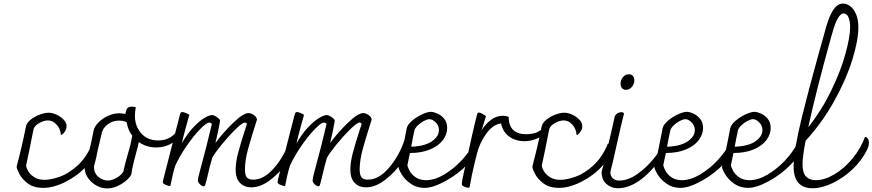

<svg xmlns="http://www.w3.org/2000/svg" viewBox="-20 -1045 4876 1073"><path d="M73 -114Q103 -227 125 -338Q129 -358 150.5 -375.5Q172 -393 200.5 -404Q229 -415 251 -415Q273 -415 296.5 -404Q320 -393 336 -376Q352 -359 352 -340Q352 -312 325 -291L320 -292Q318 -325 296.5 -348.5Q275 -372 248 -372Q225 -372 198 -356.5Q171 -341 167 -321Q151 -237 142 -196L126 -121Q126 -108 137.5 -88.5Q149 -69 172 -54.5Q195 -40 229 -40Q265 -40 314.5 -57.5Q364 -75 414 -120.5Q464 -166 495 -242Q505 -242 508 -235Q511 -228 511 -216Q511 -170 464.5 -118Q418 -66 349.5 -30.5Q281 5 221 5Q169 5 136 -19.5Q103 -44 88 -73.5Q73 -103 73 -114Z M1003 -333Q1003 -308 983 -281.5Q963 -255 928.5 -238Q894 -221 853 -221Q798 -221 756 -251Q750 -222 741 -192Q738 -181 728 -141.5Q718 -102 714 -71Q707 -55 686 -36.5Q665 -18 636 -5Q607 8 579 8Q548 8 519 -8Q490 -24 471.5 -51Q453 -78 453 -111Q467 -153 476 -190Q485 -227 493 -265L503 -315Q508 -338 530 -360.5Q552 -383 583.5 -397.5Q615 -412 647 -412Q659 -412 681 -408Q684 -431 691.5 -440Q699 -449 716 -449Q726 -449 739 -446Q734 -418 734 -398Q734 -340 769 -300Q804 -260 864 -260Q909 -260 941.5 -284Q974 -308 993 -353Q1003 -350 1003 -333ZM693 -179Q713 -246 719 -287Q697 -315 689 -355Q689 -359 687.5 -361.5Q686 -364 681 -365Q666 -371 647 -371Q610 -371 583 -351Q556 -331 549 -303Q546 -291 527 -209Q518 -161 505 -114Q505 -77 530 -56.5Q555 -36 583 -36Q607 -36 634.5 -53Q662 -70 670 -88Q678 -128 693 -179Z M1384 2Q1346 2 1321.5 -22.5Q1297 -47 1297 -97Q1297 -138 1310.5 -189.5Q1324 -241 1347 -312Q1354 -331 1360 -352Q1360 -355 1356 -357.5Q1352 -360 1348 -360Q1335 -360 1296.5 -322.5Q1258 -285 1218.5 -236.5Q1179 -188 1166 -163Q1156 -132 1133 -33Q1129 -16 1126.5 -10Q1124 -4 1118 -4Q1109 -4 1097.5 -15Q1086 -26 1086 -37Q1086 -48 1096 -85Q1138 -239 1164 -352Q1158 -360 1149 -360Q1134 -360 1098 -323Q1062 -286 1023 -229.5Q984 -173 959 -118Q944 -69 932 -5Q922 -5 906 -12Q890 -19 890 -26Q890 -34 900 -71L985 -402Q987 -411 990 -415Q993 -419 999 -419Q1005 -419 1019.5 -413Q1034 -407 1038 -403L1029 -371Q1026 -359 1015.5 -321.5Q1005 -284 996 -244Q1027 -298 1060.5 -333.5Q1094 -369 1122 -385.5Q1150 -402 1165 -402Q1176 -402 1193 -390Q1210 -378 1210 -370Q1201 -315 1184 -246Q1225 -302 1282 -357.5Q1339 -413 1369 -413Q1383 -413 1399 -402Q1415 -391 1416 -376Q1384 -277 1366.5 -213Q1349 -149 1349 -98Q1349 -68 1359 -54.5Q1369 -41 1395 -41Q1456 -41 1513 -107.5Q1570 -174 1600 -264Q1611 -264 1618.5 -254Q1626 -244 1626 -231Q1627 -200 1588.5 -143Q1550 -86 1494 -42Q1438 2 1384 2Z M2025 2Q1987 2 1962.5 -22.5Q1938 -47 1938 -97Q1938 -138 1951.5 -189.5Q1965 -241 1988 -312Q1995 -331 2001 -352Q2001 -355 1997 -357.5Q1993 -360 1989 -360Q1976 -360 1937.5 -322.5Q1899 -285 1859.5 -236.5Q1820 -188 1807 -163Q1797 -132 1774 -33Q1770 -16 1767.5 -10Q1765 -4 1759 -4Q1750 -4 1738.5 -15Q1727 -26 1727 -37Q1727 -48 1737 -85Q1779 -239 1805 -352Q1799 -360 1790 -360Q1775 -360 1739 -323Q1703 -286 1664 -229.5Q1625 -173 1600 -118Q1585 -69 1573 -5Q1563 -5 1547 -12Q1531 -19 1531 -26Q1531 -34 1541 -71L1626 -402Q1628 -411 1631 -415Q1634 -419 1640 -419Q1646 -419 1660.5 -413Q1675 -407 1679 -403L1670 -371Q1667 -359 1656.5 -321.5Q1646 -284 1637 -244Q1668 -298 1701.5 -333.5Q1735 -369 1763 -385.5Q1791 -402 1806 -402Q1817 -402 1834 -390Q1851 -378 1851 -370Q1842 -315 1825 -246Q1866 -302 1923 -357.5Q1980 -413 2010 -413Q2024 -413 2040 -402Q2056 -391 2057 -376Q2025 -277 2007.5 -213Q1990 -149 1990 -98Q1990 -68 2000 -54.5Q2010 -41 2036 -41Q2097 -41 2154 -107.5Q2211 -174 2241 -264Q2252 -264 2259.5 -254Q2267 -244 2267 -231Q2268 -200 2229.5 -143Q2191 -86 2135 -42Q2079 2 2025 2Z M2643 -219Q2643 -179 2591.5 -125.5Q2540 -72 2470 -33.5Q2400 5 2353 5Q2308 5 2275 -18.5Q2242 -42 2224.5 -71Q2207 -100 2207 -114Q2223 -171 2242 -272L2253 -328Q2257 -348 2282 -369.5Q2307 -391 2338 -405.5Q2369 -420 2388 -420Q2403 -420 2424.5 -410.5Q2446 -401 2462.5 -381Q2479 -361 2479 -330Q2479 -294 2455 -262Q2431 -230 2384 -210Q2337 -190 2271 -190L2257 -123Q2257 -114 2267.5 -93Q2278 -72 2301.5 -55Q2325 -38 2361 -38Q2409 -38 2462 -69.5Q2515 -101 2559 -148Q2603 -195 2625 -239Q2643 -236 2643 -219ZM2296 -316Q2286 -271 2278 -225Q2355 -228 2394 -255.5Q2433 -283 2433 -318Q2433 -343 2415 -361Q2397 -379 2380 -379Q2368 -379 2349 -369Q2330 -359 2314.5 -344Q2299 -329 2296 -316Z M3045 -340Q3045 -319 3025.5 -299.5Q3006 -280 2974.5 -268Q2943 -256 2911 -256Q2861 -256 2825.5 -282Q2790 -308 2780 -355Q2735 -350 2697.5 -298Q2660 -246 2645 -185Q2643 -175 2630 -123.5Q2617 -72 2605 -2Q2604 1 2602.5 2.5Q2601 4 2596 4Q2589 4 2575 -2Q2561 -8 2561 -15Q2561 -29 2566 -52Q2627 -334 2645 -401Q2647 -410 2649.5 -413Q2652 -416 2658 -416Q2662 -416 2675 -409.5Q2688 -403 2696 -396L2678 -338L2672 -318Q2695 -354 2725 -376Q2755 -398 2789 -398Q2799 -398 2809 -396Q2819 -394 2823 -391Q2823 -342 2848.5 -318.5Q2874 -295 2920 -295Q2961 -295 2988 -309Q3015 -323 3035 -357Q3039 -356 3042 -351Q3045 -346 3045 -340Z M2955 -114Q2985 -227 3007 -338Q3011 -358 3032.5 -375.5Q3054 -393 3082.5 -404Q3111 -415 3133 -415Q3155 -415 3178.5 -404Q3202 -393 3218 -376Q3234 -359 3234 -340Q3234 -312 3207 -291L3202 -292Q3200 -325 3178.5 -348.5Q3157 -372 3130 -372Q3107 -372 3080 -356.5Q3053 -341 3049 -321Q3033 -237 3024 -196L3008 -121Q3008 -108 3019.5 -88.5Q3031 -69 3054 -54.5Q3077 -40 3111 -40Q3147 -40 3196.5 -57.5Q3246 -75 3296 -120.5Q3346 -166 3377 -242Q3387 -242 3390 -235Q3393 -228 3393 -216Q3393 -170 3346.5 -118Q3300 -66 3231.5 -30.5Q3163 5 3103 5Q3051 5 3018 -19.5Q2985 -44 2970 -73.5Q2955 -103 2955 -114Z M3342 -86Q3357 -134 3394 -299Q3412 -380 3416 -396Q3429 -418 3452 -418Q3467 -418 3467 -408Q3460 -383 3447.5 -328.5Q3435 -274 3428 -243Q3401 -119 3391 -84Q3391 -61 3404.5 -48.5Q3418 -36 3440 -36Q3490 -36 3540.5 -71.5Q3591 -107 3629.5 -154Q3668 -201 3687 -235Q3693 -233 3695 -228.5Q3697 -224 3697 -213Q3697 -198 3687 -182Q3633 -97 3566 -45Q3499 7 3432 7Q3397 7 3369.5 -16.5Q3342 -40 3342 -86ZM3448 -577Q3448 -597 3461 -613.5Q3474 -630 3494 -630Q3510 -630 3517.5 -620Q3525 -610 3525 -596Q3525 -576 3511.5 -559.5Q3498 -543 3478 -543Q3464 -543 3456 -552.5Q3448 -562 3448 -577Z M4073 -219Q4073 -179 4021.5 -125.5Q3970 -72 3900 -33.5Q3830 5 3783 5Q3738 5 3705 -18.5Q3672 -42 3654.5 -71Q3637 -100 3637 -114Q3653 -171 3672 -272L3683 -328Q3687 -348 3712 -369.5Q3737 -391 3768 -405.5Q3799 -420 3818 -420Q3833 -420 3854.5 -410.5Q3876 -401 3892.5 -381Q3909 -361 3909 -330Q3909 -294 3885 -262Q3861 -230 3814 -210Q3767 -190 3701 -190L3687 -123Q3687 -114 3697.5 -93Q3708 -72 3731.5 -55Q3755 -38 3791 -38Q3839 -38 3892 -69.5Q3945 -101 3989 -148Q4033 -195 4055 -239Q4073 -236 4073 -219ZM3726 -316Q3716 -271 3708 -225Q3785 -228 3824 -255.5Q3863 -283 3863 -318Q3863 -343 3845 -361Q3827 -379 3810 -379Q3798 -379 3779 -369Q3760 -359 3744.5 -344Q3729 -329 3726 -316Z M4451 -219Q4451 -179 4399.5 -125.5Q4348 -72 4278 -33.5Q4208 5 4161 5Q4116 5 4083 -18.5Q4050 -42 4032.5 -71Q4015 -100 4015 -114Q4031 -171 4050 -272L4061 -328Q4065 -348 4090 -369.5Q4115 -391 4146 -405.5Q4177 -420 4196 -420Q4211 -420 4232.5 -410.5Q4254 -401 4270.5 -381Q4287 -361 4287 -330Q4287 -294 4263 -262Q4239 -230 4192 -210Q4145 -190 4079 -190L4065 -123Q4065 -114 4075.5 -93Q4086 -72 4109.5 -55Q4133 -38 4169 -38Q4217 -38 4270 -69.5Q4323 -101 4367 -148Q4411 -195 4433 -239Q4451 -236 4451 -219ZM4104 -316Q4094 -271 4086 -225Q4163 -228 4202 -255.5Q4241 -283 4241 -318Q4241 -343 4223 -361Q4205 -379 4188 -379Q4176 -379 4157 -369Q4138 -359 4122.5 -344Q4107 -329 4104 -316Z M4836 -247Q4836 -229 4826 -209Q4798 -150 4746 -100.5Q4694 -51 4633.5 -22Q4573 7 4521 7Q4415 7 4415 -116Q4415 -202 4462 -392.5Q4509 -583 4598 -898Q4617 -963 4639.5 -994Q4662 -1025 4691 -1025Q4712 -1025 4731.5 -1010.5Q4751 -996 4764 -966Q4777 -936 4777 -892Q4777 -821 4743.5 -712Q4710 -603 4643 -482Q4576 -361 4482 -258Q4465 -170 4465 -127Q4465 -79 4484.5 -58.5Q4504 -38 4539 -38Q4588 -38 4643.5 -71Q4699 -104 4745 -160Q4791 -216 4814 -280Q4824 -280 4830 -270.5Q4836 -261 4836 -247ZM4497 -334Q4571 -427 4624.5 -537Q4678 -647 4704.5 -743Q4731 -839 4731 -894Q4731 -925 4722 -947.5Q4713 -970 4692 -970Q4680 -970 4663.5 -945Q4647 -920 4624 -835Q4540 -533 4497 -334Z"/></svg>

Font: Charmonman
Style: Regular
Weight: 400
Designer: Ekaluck Peanpanawate
Foundry: Cadson Demak Co.,Ltd.
Version: Version 1.000; ttfautohint (v1.6)